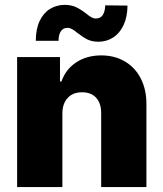

<svg xmlns="http://www.w3.org/2000/svg" viewBox="-20 -763 664 783"><path d="M234.4 0H49.8V-530.3H224.6V-430.7H230.5Q248 -480.5 291 -508.8Q334 -537.1 392.6 -537.1Q447.8 -537.1 490 -512Q532.2 -486.8 554.9 -441.4Q577.6 -396 577.1 -337.9V0H392.6V-299.8Q393.1 -340.8 372.6 -363.8Q352.1 -386.7 314.5 -386.7Q277.3 -386.7 255.9 -363.5Q234.4 -340.3 234.4 -299.8ZM243.2 -743.2Q270.5 -743.2 290 -733.9Q309.6 -724.6 331.1 -708Q342.8 -698.2 352.1 -692.9Q361.3 -687.5 370.1 -687.5Q389.6 -687.5 398.9 -701.4Q408.2 -715.3 409.2 -741.2L500 -740.2Q499.5 -693.8 483.9 -660.6Q468.3 -627.4 441.9 -610.4Q415.5 -593.3 382.8 -592.8Q355 -592.8 336.4 -602.1Q317.9 -611.3 296.9 -627.9Q283.2 -639.2 273.9 -644.3Q264.6 -649.4 254.9 -649.4Q237.8 -649.4 228.3 -635.7Q218.8 -622.1 218.8 -596.7H126Q126 -644 141.4 -676.8Q156.7 -709.5 183.1 -726.1Q209.5 -742.7 243.2 -743.2Z"/></svg>

Font: Pretendard Std Black
Style: Regular
Weight: 900
Designer: Base glyphs from Inter by Rasmus Andersson; Hangeul glyphs from Noto Sans CJK(Source Han Sans) by Jang Soo-young and Kan
Foundry: Kil Hyung-jin
Version: Version 1.309